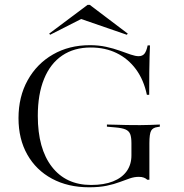

<svg xmlns="http://www.w3.org/2000/svg" viewBox="-20 -771 767 802"><path d="M352.4 11.3Q263.7 11.3 197.2 -24.6Q130.6 -60.5 94 -125.4Q57.3 -190.3 57.3 -277.4Q57.3 -366.9 95.6 -435.9Q133.9 -504.8 201.2 -543.5Q268.5 -582.3 355.6 -582.3Q391.9 -582.3 423.4 -575.4Q454.8 -568.5 480.2 -559.3Q505.6 -550 525.8 -543.1Q546 -536.3 558.9 -536.3Q575 -536.3 583.5 -546.8Q591.9 -557.3 596.8 -581.5H606.5Q605.6 -560.5 604.8 -534.3Q604 -508.1 603.6 -470.6Q603.2 -433.1 603.2 -375H593.5Q580.6 -437.1 548 -481.5Q515.3 -525.8 467.3 -549.2Q419.4 -572.6 358.9 -572.6Q289.5 -572.6 239.9 -539.1Q190.3 -505.6 164.1 -441.5Q137.9 -377.4 137.9 -287.1Q137.9 -150 196.8 -74.2Q255.6 1.6 360.5 1.6Q414.5 1.6 452 -13.3Q489.5 -28.2 509.3 -56Q529 -83.9 529 -121.8V-172.6Q529 -197.6 523.8 -210.9Q518.5 -224.2 504.4 -230.2Q490.3 -236.3 462.9 -238.7L426.6 -241.9V-250.8Q443.5 -250.8 464.1 -250Q484.7 -249.2 508.9 -248.8Q533.1 -248.4 560.5 -248.4H566.9Q587.9 -248.4 607.7 -249.2Q627.4 -250 647.6 -250.8V-241.9L637.9 -240.3Q618.5 -237.9 611.3 -225Q604 -212.1 604 -172.6V-20.2H595.2Q589.5 -25.8 581 -29Q572.6 -32.3 559.7 -32.3Q541.1 -32.3 522.2 -25.8Q503.2 -19.4 479.8 -10.5Q456.5 -1.6 425.8 4.8Q395.2 11.3 352.4 11.3ZM189.5 -625.8 185.5 -630.6 346 -750.8H354.8L513.7 -630.6L509.7 -625.8L304 -696.8L338.7 -701.6Z"/></svg>

Font: Playfair 144pt SemiExpanded Light
Style: Regular
Weight: 300
Width: 6
Designer: Claus Eggers Sørensen
Foundry: Claus Eggers Sørensen
Version: Version 2.203